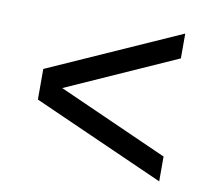

<svg xmlns="http://www.w3.org/2000/svg" viewBox="-63 -616 726 655"><g transform="rotate(10 300.0 -289.0)"><path d="M528 -33 72 -236V-342L528 -545V-459L147 -289L528 -119Z"/></g></svg>

Font: Geist Mono
Style: Regular
Weight: 400
Monospace: yes
Designer: Basement.studio, Andrés Briganti, Mateo Zaragoza
Foundry: Basement.studio, Vercel, Andrés Briganti, Guido Ferreyra, Mateo Zaragoza
Version: Version 1.500; ttfautohint (v1.8.4.7-5d5b)